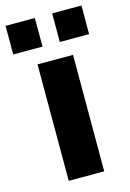

<svg xmlns="http://www.w3.org/2000/svg" viewBox="-148 -779 566 836"><g transform="rotate(-15 135.0 -361.5)"><path d="M96 -723H-36V-594H96ZM306 -723H174V-594H306ZM215 -525H55V0H215Z"/></g></svg>

Font: RT Raleway ExtraBold
Style: Regular
Weight: 400
Designer: Matt McInerney, Pablo Impallari, Rodrigo Fuenzalida — Edited by Milan Moffatt in April 2016
Foundry: Matt McInerney, Pablo Impallari, Rodrigo Fuenzalida — Edited by Milan Moffatt in April 2016
Version: Version 3.001